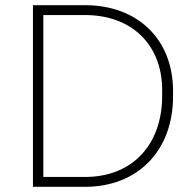

<svg xmlns="http://www.w3.org/2000/svg" viewBox="-20 -720 739 740"><path d="M107 0H308C510 0 647 -138 647 -349V-369C647 -569 510 -700 308 -700H107ZM147 -38V-662H308C487 -662 605 -548 605 -373V-351C605 -160 488 -38 308 -38Z"/></svg>

Font: Fixel Text ExtraLight
Style: Regular
Weight: 200
Width: 4
Designer: AlfaBravo + MacPaw
Foundry: Kyrylo Tkachov, Marchela Mozhyna, Serhii Makarenko, Maria Weinstein, Zakhar Kryvoshyya
Version: Version 1.211